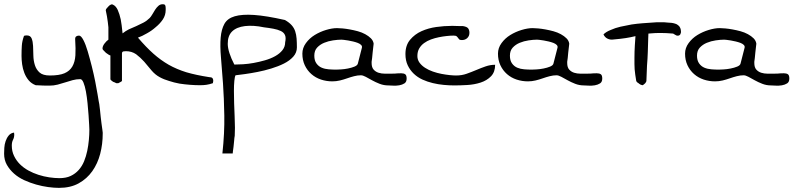

<svg xmlns="http://www.w3.org/2000/svg" viewBox="-96 -411 3827 926"><path d="M-76.2 330.1Q-76.2 318.4 -75.2 301.8Q-74.2 285.2 -68.8 269.5Q-63.5 253.9 -53.7 242.2Q-43.9 230.5 -28.3 228.5Q-28.3 229.5 -27.8 232.9Q-27.3 236.3 -27.3 238.3Q-27.3 252 -33.2 263.2Q-39.1 274.4 -39.1 291Q-39.1 318.4 -28.3 340.8Q-17.6 363.3 0 380.9Q17.6 398.4 40.5 411.1Q63.5 423.8 89.4 432.1Q115.2 440.4 141.6 444.3Q168 448.2 190.4 448.2Q222.7 448.2 245.1 437.5Q267.6 426.8 283.7 408.7Q299.8 390.6 309.6 366.7Q319.3 342.8 324.7 316.9Q330.1 291 332.5 264.6Q335 238.3 335 214.8Q335 210.9 334 190.9Q333 170.9 331.1 144Q329.1 117.2 326.2 86.9Q323.2 56.6 318.4 30.3Q313.5 3.9 306.6 -12.7Q299.8 -29.3 291 -29.3Q272.5 -29.3 254.4 -24.4Q236.3 -19.5 218.8 -13.7Q201.2 -7.8 182.1 -2.9Q163.1 2 142.6 2Q138.7 2 129.4 2Q120.1 2 109.4 1.5Q98.6 1 89.4 0.5Q80.1 0 76.2 0Q55.7 -7.8 42.5 -23.4Q29.3 -39.1 21.5 -59.1Q13.7 -79.1 10.7 -101.1Q7.8 -123 7.8 -141.6Q7.8 -168.9 9.3 -190.9Q10.7 -212.9 19.5 -237.3Q20.5 -239.3 26.4 -239.7Q32.2 -240.2 33.2 -240.2Q50.8 -240.2 56.6 -225.6Q62.5 -210.9 63.5 -189.5Q64.5 -168 64.9 -143.1Q65.4 -118.2 72.3 -96.7Q79.1 -75.2 95.2 -61Q111.3 -46.9 144.5 -46.9Q189.5 -46.9 214.8 -57.6Q240.2 -68.4 252.9 -90.3Q265.6 -112.3 267.6 -144Q269.5 -175.8 266.6 -218.8Q265.6 -231.4 271.5 -235.4Q277.3 -239.3 285.2 -239.3Q294.9 -239.3 306.2 -217.8Q317.4 -196.3 327.1 -163.1Q336.9 -129.9 346.7 -91.3Q356.4 -52.7 363.3 -17.6Q370.1 17.6 374.5 43.5Q378.9 69.3 379.9 76.2Q380.9 80.1 382.8 91.3Q384.8 102.5 386.2 118.7Q387.7 134.8 389.6 151.9Q391.6 168.9 393.6 185.1Q395.5 201.2 397.5 212.9Q399.4 224.6 399.4 228.5V233.4Q399.4 284.2 387.2 331.1Q375 377.9 349.1 414.6Q323.2 451.2 283.7 473.1Q244.1 495.1 188.5 495.1Q165 495.1 136.2 491.2Q107.4 487.3 78.1 479Q48.8 470.7 21 458Q-6.8 445.3 -28.3 426.3Q-49.8 407.2 -63 383.8Q-76.2 360.4 -76.2 330.1Z M912.1 -39.1Q849.6 -48.8 802.7 -62.5Q755.9 -77.1 717.8 -98.6Q678.7 -121.1 643.6 -152.3Q608.4 -183.6 569.3 -229.5Q588.9 -236.3 612.3 -250Q635.7 -262.7 655.3 -280.3Q675.8 -296.9 689.5 -317.4Q703.1 -337.9 703.1 -363.3V-372.1L702.1 -381.8Q701.2 -385.7 698.2 -388.7Q694.3 -390.6 688.5 -390.6Q676.8 -390.6 668 -382.8Q659.2 -375 652.3 -364.3L638.7 -341.8Q631.8 -330.1 626 -324.2Q612.3 -310.5 595.7 -301.8Q579.1 -293 561.5 -285.2L525.4 -269.5Q509.8 -261.7 495.1 -250L494.1 -259.8Q491.2 -290 486.3 -317.4Q480.5 -343.8 471.7 -363.3Q462.9 -381.8 450.2 -387.7Q444.3 -391.6 438.5 -388.7Q431.6 -385.7 426.8 -379.9L418 -370.1Q414.1 -365.2 414.1 -361.3Q420.9 -330.1 423.8 -305.7Q425.8 -292 426.8 -279.3V-219.7Q418 -213.9 408.2 -201.2Q398.4 -188.5 398.4 -176.8Q398.4 -171.9 404.3 -167Q409.2 -161.1 415 -156.2L427.7 -147.5Q434.6 -143.6 436.5 -143.6V-29.3Q436.5 -26.4 440.4 -23.4Q444.3 -20.5 449.2 -16.6Q456.1 -14.6 464.8 -9.8H474.6Q478.5 -11.7 485.4 -15.6Q492.2 -19.5 492.2 -20.5V-153.3Q492.2 -161.1 499 -163.1Q506.8 -164.1 511.7 -164.1Q539.1 -164.1 560.5 -149.4Q581.1 -133.8 599.6 -113.3L634.8 -71.3Q652.3 -50.8 673.8 -39.1Q695.3 -27.3 719.7 -20.5Q743.2 -12.7 769.5 -7.8Q794.9 -3.9 820.3 -2Q845.7 0 868.2 0Q885.7 0 899.4 -2Q913.1 -3.9 930.7 -9.8Q930.7 -10.7 931.6 -15.6Q932.6 -19.5 932.6 -20.5Q932.6 -29.3 928.7 -34.2Q923.8 -39.1 912.1 -39.1Z M976.6 329.1Q987.3 230.5 985.8 146Q984.4 61.5 979.5 -8.3Q974.6 -78.1 969.7 -133.8Q964.8 -189.5 968.3 -229.5Q971.7 -269.5 986.3 -295.9Q1001 -322.3 1036.1 -332.5Q1071.3 -342.8 1129.4 -338.9Q1187.5 -335 1278.3 -314.5Q1298.8 -302.7 1310.5 -289.6Q1322.3 -276.4 1327.6 -260.3Q1333 -244.1 1334.5 -224.6Q1335.9 -205.1 1335.9 -182.6Q1335.9 -157.2 1318.4 -137.7Q1300.8 -118.2 1273.4 -104.5Q1246.1 -90.8 1212.4 -80.6Q1178.7 -70.3 1146 -64Q1113.3 -57.6 1085 -53.7Q1056.6 -49.8 1040 -47.9Q1036.1 -41 1034.2 -21Q1032.2 -1 1032.2 27.3Q1032.2 55.7 1033.2 87.4Q1034.2 119.1 1035.6 149.4Q1037.1 179.7 1037.1 205.1Q1037.1 230.5 1036.1 244.1Q1034.2 252.9 1033.2 268.1Q1032.2 283.2 1030.3 296.9Q1028.3 310.5 1027.3 319.3L1026.4 329.1ZM1176.8 -279.3Q1126 -290 1085.4 -285.2Q1044.9 -280.3 1023.4 -259.3Q1002 -238.3 1002.4 -199.2Q1002.9 -160.2 1034.2 -99.6Q1051.8 -99.6 1076.2 -101.1Q1100.6 -102.5 1127.4 -107.4Q1154.3 -112.3 1181.6 -120.1Q1209 -127.9 1231 -140.1Q1252.9 -152.3 1266.1 -168.9Q1279.3 -185.5 1279.3 -207Q1284.2 -229.5 1278.3 -242.2Q1272.5 -254.9 1257.8 -261.7Q1243.2 -268.6 1222.2 -272.5Q1201.2 -276.4 1176.8 -279.3Z M1644.5 -47.9Q1628.9 -47.9 1611.8 -43.5Q1594.7 -39.1 1578.1 -33.2Q1561.5 -27.3 1543.5 -22.9Q1525.4 -18.6 1506.8 -18.6Q1478.5 -18.6 1452.1 -27.3Q1425.8 -36.1 1405.8 -53.7Q1385.7 -71.3 1374 -96.2Q1362.3 -121.1 1362.3 -152.3Q1362.3 -179.7 1379.4 -203.1Q1396.5 -226.6 1421.9 -242.2Q1447.3 -257.8 1476.6 -266.6Q1505.9 -275.4 1529.3 -275.4Q1540 -275.4 1556.2 -273.9Q1572.3 -272.5 1591.3 -269Q1610.4 -265.6 1629.9 -260.3Q1649.4 -254.9 1665.5 -246.1Q1681.6 -237.3 1692.9 -226.1Q1704.1 -214.8 1706.1 -200.2Q1706.1 -195.3 1704.1 -183.1Q1702.1 -170.9 1701.2 -157.2Q1700.2 -143.6 1698.7 -131.3Q1697.3 -119.1 1696.3 -113.3V-107.4Q1696.3 -85.9 1706.1 -75.2Q1715.8 -64.5 1730 -60.1Q1744.1 -55.7 1759.8 -55.7H1791Q1805.7 -55.7 1809.6 -56.2Q1813.5 -56.6 1814.9 -56.6Q1816.4 -56.6 1819.8 -57.1Q1823.2 -57.6 1838.9 -57.6Q1851.6 -57.6 1858.4 -52.7Q1865.2 -47.9 1865.2 -32.2Q1865.2 -15.6 1854.5 -8.8Q1843.8 -2 1829.1 0.5Q1814.5 2.9 1799.8 2Q1785.2 1 1777.3 1Q1754.9 1 1734.9 -6.8Q1714.8 -14.6 1698.2 -23.9Q1681.6 -33.2 1668 -40.5Q1654.3 -47.9 1644.5 -47.9ZM1419.9 -142.6Q1419.9 -119.1 1430.2 -105Q1440.4 -90.8 1455.6 -84.5Q1470.7 -78.1 1489.3 -76.7Q1507.8 -75.2 1525.4 -75.2Q1532.2 -75.2 1548.3 -76.2Q1564.5 -77.1 1582 -80.6Q1599.6 -84 1613.8 -89.8Q1627.9 -95.7 1629.9 -104.5L1649.4 -180.7Q1651.4 -188.5 1645.5 -194.3Q1639.6 -200.2 1629.4 -204.1Q1619.1 -208 1606.9 -210.9Q1594.7 -213.9 1583 -215.8Q1571.3 -217.8 1562 -218.8Q1552.7 -219.7 1550.8 -219.7Q1533.2 -219.7 1510.3 -216.3Q1487.3 -212.9 1467.3 -204.6Q1447.3 -196.3 1433.6 -181.6Q1419.9 -167 1419.9 -142.6Z M1859.4 -150.4Q1859.4 -192.4 1881.8 -219.2Q1904.3 -246.1 1937 -260.7Q1969.7 -275.4 2008.3 -280.8Q2046.9 -286.1 2080.1 -286.1H2091.8Q2098.6 -286.1 2107.9 -285.6Q2117.2 -285.2 2125 -285.2H2136.7Q2156.2 -282.2 2162.1 -273.9Q2168 -265.6 2168 -252.9Q2168 -237.3 2157.7 -227.5Q2147.5 -217.8 2131.8 -217.8Q2122.1 -217.8 2118.7 -221.2Q2115.2 -224.6 2112.8 -228.5Q2110.4 -232.4 2106.4 -235.8Q2102.5 -239.3 2091.8 -239.3Q2077.1 -239.3 2058.6 -237.3Q2040 -235.4 2020.5 -231.4Q2001 -227.5 1982.4 -220.7Q1963.9 -213.9 1949.2 -203.1Q1934.6 -192.4 1925.8 -177.2Q1917 -162.1 1917 -140.6Q1917 -123 1927.2 -108.9Q1937.5 -94.7 1954.1 -84Q1970.7 -73.2 1991.7 -65.9Q2012.7 -58.6 2033.2 -54.7Q2053.7 -50.8 2072.8 -48.8Q2091.8 -46.9 2103.5 -46.9Q2130.9 -46.9 2154.3 -55.2Q2177.7 -63.5 2200.7 -73.2Q2223.6 -83 2246.1 -90.8Q2268.6 -98.6 2292 -98.6Q2292 -63.5 2272 -43Q2252 -22.5 2221.7 -12.7Q2191.4 -2.9 2157.2 -1Q2123 1 2094.7 1Q2071.3 1 2044.4 -1.5Q2017.6 -3.9 1991.2 -10.3Q1964.8 -16.6 1941.4 -27.3Q1918 -38.1 1899.9 -55.2Q1881.8 -72.3 1870.6 -95.7Q1859.4 -119.1 1859.4 -150.4Z M2587.9 -47.9Q2572.3 -47.9 2555.2 -43.5Q2538.1 -39.1 2521.5 -33.2Q2504.9 -27.3 2486.8 -22.9Q2468.8 -18.6 2450.2 -18.6Q2421.9 -18.6 2395.5 -27.3Q2369.1 -36.1 2349.1 -53.7Q2329.1 -71.3 2317.4 -96.2Q2305.7 -121.1 2305.7 -152.3Q2305.7 -179.7 2322.8 -203.1Q2339.8 -226.6 2365.2 -242.2Q2390.6 -257.8 2419.9 -266.6Q2449.2 -275.4 2472.7 -275.4Q2483.4 -275.4 2499.5 -273.9Q2515.6 -272.5 2534.7 -269Q2553.7 -265.6 2573.2 -260.3Q2592.8 -254.9 2608.9 -246.1Q2625 -237.3 2636.2 -226.1Q2647.5 -214.8 2649.4 -200.2Q2649.4 -195.3 2647.5 -183.1Q2645.5 -170.9 2644.5 -157.2Q2643.6 -143.6 2642.1 -131.3Q2640.6 -119.1 2639.6 -113.3V-107.4Q2639.6 -85.9 2649.4 -75.2Q2659.2 -64.5 2673.3 -60.1Q2687.5 -55.7 2703.1 -55.7H2734.4Q2749 -55.7 2752.9 -56.2Q2756.8 -56.6 2758.3 -56.6Q2759.8 -56.6 2763.2 -57.1Q2766.6 -57.6 2782.2 -57.6Q2794.9 -57.6 2801.8 -52.7Q2808.6 -47.9 2808.6 -32.2Q2808.6 -15.6 2797.9 -8.8Q2787.1 -2 2772.5 0.5Q2757.8 2.9 2743.2 2Q2728.5 1 2720.7 1Q2698.2 1 2678.2 -6.8Q2658.2 -14.6 2641.6 -23.9Q2625 -33.2 2611.3 -40.5Q2597.7 -47.9 2587.9 -47.9ZM2363.3 -142.6Q2363.3 -119.1 2373.5 -105Q2383.8 -90.8 2398.9 -84.5Q2414.1 -78.1 2432.6 -76.7Q2451.2 -75.2 2468.8 -75.2Q2475.6 -75.2 2491.7 -76.2Q2507.8 -77.1 2525.4 -80.6Q2543 -84 2557.1 -89.8Q2571.3 -95.7 2573.2 -104.5L2592.8 -180.7Q2594.7 -188.5 2588.9 -194.3Q2583 -200.2 2572.8 -204.1Q2562.5 -208 2550.3 -210.9Q2538.1 -213.9 2526.4 -215.8Q2514.6 -217.8 2505.4 -218.8Q2496.1 -219.7 2494.1 -219.7Q2476.6 -219.7 2453.6 -216.3Q2430.7 -212.9 2410.6 -204.6Q2390.6 -196.3 2377 -181.6Q2363.3 -167 2363.3 -142.6Z M3184.6 -276.4Q3181.6 -284.2 3174.8 -289.1Q3168 -294.9 3160.2 -296.9Q3151.4 -299.8 3142.6 -300.8Q3132.8 -301.8 3127.9 -301.8L3105.5 -303.7Q3095.7 -303.7 3089.8 -303.7Q3085 -303.7 3081.1 -303.7H3072.3Q3063.5 -302.7 3044.9 -301.8Q3026.4 -300.8 3002 -298.8Q2977.5 -296.9 2950.2 -293Q2922.9 -288.1 2896.5 -282.2Q2871.1 -276.4 2849.6 -266.6Q2827.1 -257.8 2814.5 -245.1Q2821.3 -230.5 2834 -224.6Q2847.7 -217.8 2864.3 -220.7Q2898.4 -223.6 2922.9 -227.5Q2947.3 -231.4 2966.8 -236.3H2968.8L2965.8 -192.4Q2963.9 -162.1 2963.9 -131.8V-102.5L2964.8 -77.1Q2965.8 -64.5 2967.8 -50.8Q2969.7 -37.1 2972.7 -19.5Q2973.6 -17.6 2977.5 -13.7Q2982.4 -9.8 2983.4 -9.8Q2986.3 -6.8 2993.2 -2.9Q3000 0 3002 0Q3003.9 0 3006.8 -2L3012.7 -6.8Q3016.6 -9.8 3018.6 -13.7Q3020.5 -18.6 3021.5 -19.5Q3022.5 -59.6 3024.4 -93.8Q3027.3 -127.9 3028.3 -160.2L3030.3 -225.6L3031.2 -249L3043 -250Q3063.5 -252 3089.8 -252Q3115.2 -252 3151.4 -249Q3152.3 -247.1 3155.3 -246.1L3162.1 -242.2L3168 -239.3Q3171.9 -238.3 3172.9 -239.3Q3173.8 -239.3 3174.8 -239.3Q3176.8 -240.2 3176.8 -239.3H3177.7Q3183.6 -242.2 3185.5 -246.1Q3187.5 -251 3188.5 -255.9L3187.5 -266.6Q3186.5 -272.5 3184.6 -276.4Z M3490.2 -47.9Q3474.6 -47.9 3457.5 -43.5Q3440.4 -39.1 3423.8 -33.2Q3407.2 -27.3 3389.2 -22.9Q3371.1 -18.6 3352.5 -18.6Q3324.2 -18.6 3297.9 -27.3Q3271.5 -36.1 3251.5 -53.7Q3231.4 -71.3 3219.7 -96.2Q3208 -121.1 3208 -152.3Q3208 -179.7 3225.1 -203.1Q3242.2 -226.6 3267.6 -242.2Q3293 -257.8 3322.3 -266.6Q3351.6 -275.4 3375 -275.4Q3385.7 -275.4 3401.9 -273.9Q3418 -272.5 3437 -269Q3456.1 -265.6 3475.6 -260.3Q3495.1 -254.9 3511.2 -246.1Q3527.3 -237.3 3538.6 -226.1Q3549.8 -214.8 3551.8 -200.2Q3551.8 -195.3 3549.8 -183.1Q3547.9 -170.9 3546.9 -157.2Q3545.9 -143.6 3544.4 -131.3Q3543 -119.1 3542 -113.3V-107.4Q3542 -85.9 3551.8 -75.2Q3561.5 -64.5 3575.7 -60.1Q3589.8 -55.7 3605.5 -55.7H3636.7Q3651.4 -55.7 3655.3 -56.2Q3659.2 -56.6 3660.6 -56.6Q3662.1 -56.6 3665.5 -57.1Q3668.9 -57.6 3684.6 -57.6Q3697.3 -57.6 3704.1 -52.7Q3710.9 -47.9 3710.9 -32.2Q3710.9 -15.6 3700.2 -8.8Q3689.5 -2 3674.8 0.5Q3660.2 2.9 3645.5 2Q3630.9 1 3623 1Q3600.6 1 3580.6 -6.8Q3560.5 -14.6 3543.9 -23.9Q3527.3 -33.2 3513.7 -40.5Q3500 -47.9 3490.2 -47.9ZM3265.6 -142.6Q3265.6 -119.1 3275.9 -105Q3286.1 -90.8 3301.3 -84.5Q3316.4 -78.1 3335 -76.7Q3353.5 -75.2 3371.1 -75.2Q3377.9 -75.2 3394 -76.2Q3410.2 -77.1 3427.7 -80.6Q3445.3 -84 3459.5 -89.8Q3473.6 -95.7 3475.6 -104.5L3495.1 -180.7Q3497.1 -188.5 3491.2 -194.3Q3485.4 -200.2 3475.1 -204.1Q3464.8 -208 3452.6 -210.9Q3440.4 -213.9 3428.7 -215.8Q3417 -217.8 3407.7 -218.8Q3398.4 -219.7 3396.5 -219.7Q3378.9 -219.7 3356 -216.3Q3333 -212.9 3313 -204.6Q3293 -196.3 3279.3 -181.6Q3265.6 -167 3265.6 -142.6Z"/></svg>

Font: Swanky and Moo Moo Cyrillic
Style: Regular
Weight: 400
Designer: Kimberly Geswein; Denis Ignatov
Foundry: Kimberly Geswein; Denis Ignatov
Version: Version 1.003 June 27, 2018